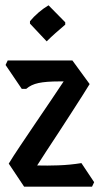

<svg xmlns="http://www.w3.org/2000/svg" viewBox="-20 -722 378 724"><path d="M71 -18 13 -105Q28 -130 55.5 -171Q83 -212 114.5 -258.5Q146 -305 174.5 -347Q203 -389 220 -415H203Q154 -415 125.5 -409Q97 -403 79 -387H62L1 -477L9 -494H253L318 -405Q309 -390 290.5 -361Q272 -332 248.5 -295.5Q225 -259 200.5 -221.5Q176 -184 154.5 -151.5Q133 -119 120 -98H126Q155 -97 199.5 -98.5Q244 -100 287 -107L335 -35L327 -18ZM156 -566 93 -633V-642Q107 -659 125 -674.5Q143 -690 163 -702L226 -638V-629Q207 -613 189.5 -597.5Q172 -582 156 -566Z"/></svg>

Font: Jaini
Style: Regular
Weight: 400
Designer: Maithili Shingre, Girish Dalvi (Devanagari), Taresh Vohra (Latin)
Foundry: Ek Type
Version: Version 2.000; ttfautohint (v1.8.4.7-5d5b)